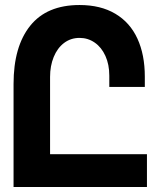

<svg xmlns="http://www.w3.org/2000/svg" viewBox="-20 -745 640 765"><path d="M297 -725Q381 -725 439.5 -690.2Q498 -655.5 527.5 -591.2Q557 -527 557 -439.5V-398.5H415.5V-443.5Q415.5 -488 400 -522.2Q384.5 -556.5 357.5 -575.2Q330.5 -594 297 -594Q262 -594 235.2 -573.8Q208.5 -553.5 194 -518Q179.5 -482.5 179.5 -438.5V-130.5H565.5V0H34V-410.5Q34 -559.5 100.2 -642.2Q166.5 -725 297 -725Z"/></svg>

Font: JuliaMono ExtraBold
Style: Regular
Weight: 800
Monospace: yes
Designer: cormullion
Foundry: corm
Version: Version 0.055; ttfautohint (v1.8.4)